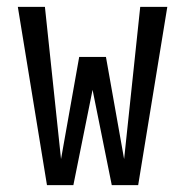

<svg xmlns="http://www.w3.org/2000/svg" viewBox="-20 -540 540 560"><path d="M117 0 32 -520H111L158 -76L211 -374H289L342 -76L389 -520H468L383 0H306L250 -278L194 0Z"/></svg>

Font: Iosevka Web
Style: Regular
Weight: 400
Monospace: yes
Designer: Belleve Invis
Foundry: Belleve Invis
Version: Version 28.0.3; ttfautohint (v1.8.3)